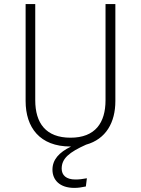

<svg xmlns="http://www.w3.org/2000/svg" viewBox="-20 -704 688 937"><path d="M495 -684V-215C495 -105 445 -32 324 -32C204 -32 152 -103 152 -215V-684H105V-211C105 -82 174 11 324 11H327C267 40 236 76 236 124C236 174 271 213 343 213C363 213 379 210 399 206L404 166C382 170 367 172 348 172C303 172 281 151 281 119C281 69 318 39 400 2C497 -25 543 -106 543 -211V-684Z"/></svg>

Font: Fira Sans ExtraLight
Style: Regular
Weight: 200
Designer: bBox Type GmbH & Carrois Corporate GbR & Edenspiekermann AG
Foundry: bBox Type GmbH & Carrois Corporate GbR & Edenspiekermann AG
Version: Version 4.300;PS 004.300;hotconv 1.0.88;makeotf.lib2.5.64775